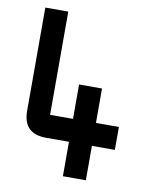

<svg xmlns="http://www.w3.org/2000/svg" viewBox="-79 -744 646 805"><g transform="rotate(10 244.0 -342.0)"><path d="M48.8 -683.6H146.5V-244.1H244.1V-390.6H341.8V-244.1H439.5V-146.5H341.8V0H244.1V-146.5H146.5Q48.8 -146.5 48.8 -244.1Z"/></g></svg>

Font: BabelStone Runic Dotted
Style: Regular
Weight: 400
Designer: Andrew West
Foundry: BabelStone
Version: Version 3.003 March 14, 2022